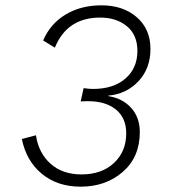

<svg xmlns="http://www.w3.org/2000/svg" viewBox="-20 -691 640 721"><path d="M283 10Q196 10 137.5 -38Q79 -86 62 -169L115 -183Q125 -116 170 -76Q215 -36 286 -36Q362 -36 408 -79Q454 -122 454 -190Q454 -248 415.5 -279.5Q377 -311 311 -311Q294 -311 283 -310L294 -360Q314 -357 329 -357Q406 -357 451 -396Q496 -435 496 -500Q496 -560 456.5 -592.5Q417 -625 356 -625Q232 -625 186 -512L142 -539Q169 -602 226.5 -636.5Q284 -671 361 -671Q442 -671 493.5 -626.5Q545 -582 545 -507Q545 -434 500 -386Q455 -338 387 -332V-330Q440 -322 472.5 -286Q505 -250 505 -195Q505 -101 441 -45.5Q377 10 283 10Z"/></svg>

Font: Elaine Sans Light
Style: Italic
Weight: 300
Italic angle: -13°
Designer: Wei Huang
Foundry: Wei Huang
Version: Version 2.001;December 24, 2019;FontCreator 12.0.0.2547 64-b